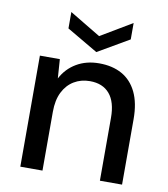

<svg xmlns="http://www.w3.org/2000/svg" viewBox="-81 -785 748 853"><g transform="rotate(10 293.0 -358.0)"><path d="M68 0V-501H158L164 -415Q188 -461 232 -487Q276 -513 334 -513Q394 -513 437 -489Q480 -465 503.5 -416.5Q527 -368 527 -295V0H427V-284Q427 -355 396 -391.5Q365 -428 307 -428Q267 -428 235.5 -409Q204 -390 186 -354Q168 -318 168 -265V0ZM312 -560 172 -642V-716L312 -632L453 -716V-642Z"/></g></svg>

Font: DM Sans 17pt Medium
Style: Regular
Weight: 500
Version: Version 4.004;gftools[0.9.30]